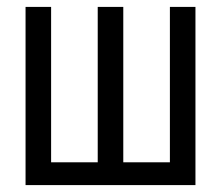

<svg xmlns="http://www.w3.org/2000/svg" viewBox="-20 -536 640 556"><path d="M54 0H546V-516H472V-66H337V-516H263V-66H128V-516H54Z"/></svg>

Font: IBM Plex Mono
Style: Regular
Weight: 400
Monospace: yes
Designer: Mike Abbink, Paul van der Laan, Pieter van Rosmalen
Foundry: Bold Monday
Version: Version 2.004